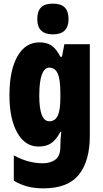

<svg xmlns="http://www.w3.org/2000/svg" viewBox="-20 -796 564 1056"><path d="M197 -563Q236 -563 262.5 -546Q289 -529 312 -484H321L334 -553H474V-49Q474 90 413.5 165Q353 240 219 240Q170 240 130.5 229.5Q91 219 56 198V59Q100 82 138.5 92Q177 102 214 102Q258 102 285 81.5Q312 61 312 11V5Q312 -12 313.5 -34Q315 -56 317 -71H312Q290 -28 262.5 -9Q235 10 192 10Q118 10 75 -66Q32 -142 32 -272Q32 -408 75.5 -485.5Q119 -563 197 -563ZM250 -424Q225 -424 210.5 -386.5Q196 -349 196 -270Q196 -129 251 -129Q283 -129 297.5 -159.5Q312 -190 312 -256V-285Q312 -359 297.5 -391.5Q283 -424 250 -424ZM271 -776Q316 -776 336.5 -754.5Q357 -733 357 -691Q357 -607 271 -607Q185 -607 185 -691Q185 -734 205.5 -755Q226 -776 271 -776Z"/></svg>

Font: Noto Sans ExtraCondensed Black
Style: Regular
Weight: 900
Width: 2
Designer: Monotype Design Team
Foundry: Monotype Imaging Inc.
Version: Version 2.013; ttfautohint (v1.8.4.7-5d5b)